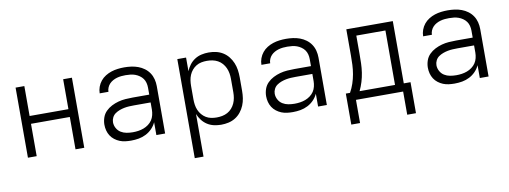

<svg xmlns="http://www.w3.org/2000/svg" viewBox="-60 -858 3721 1403"><g transform="rotate(-10 1800.0 -156.5)"><path d="M91 0V-520H156V-298H444V-520H509V0H444V-240H156V0Z M856 8Q835 8 813.5 5.5Q792 3 772 -5Q752 -13 734.5 -26.5Q717 -40 705.5 -58Q694 -76 688.5 -97Q683 -118 683 -140Q683 -167 692 -193Q701 -219 720 -238Q739 -257 763.5 -269.5Q788 -282 814 -289Q840 -296 867 -298Q894 -300 921 -300H1044V-352Q1044 -370 1039.5 -387.5Q1035 -405 1025 -419Q1015 -433 1000 -443.5Q985 -454 968.5 -460Q952 -466 934 -468Q916 -470 898 -470Q882 -470 866 -468.5Q850 -467 834 -462.5Q818 -458 803.5 -450Q789 -442 778 -430.5Q767 -419 760.5 -403.5Q754 -388 754 -372H689Q689 -372 689 -372Q689 -372 689 -372Q689 -396 697.5 -419.5Q706 -443 721.5 -462Q737 -481 758 -494Q779 -507 802 -514.5Q825 -522 849.5 -525Q874 -528 898 -528Q924 -528 950 -524.5Q976 -521 1000.5 -512Q1025 -503 1046 -487.5Q1067 -472 1081.5 -450.5Q1096 -429 1102.5 -403.5Q1109 -378 1109 -352V0H1044V-95Q1032 -69 1012 -48.5Q992 -28 966.5 -15Q941 -2 913 3Q885 8 856 8ZM879 -50Q900 -50 920 -53Q940 -56 959 -63Q978 -70 995 -82.5Q1012 -95 1023 -111.5Q1034 -128 1039 -148.5Q1044 -169 1044 -189V-242H921Q902 -242 884 -241Q866 -240 848 -236.5Q830 -233 812.5 -226.5Q795 -220 780 -209.5Q765 -199 756.5 -182Q748 -165 748 -147Q748 -124 759.5 -103Q771 -82 790.5 -70Q810 -58 833 -54Q856 -50 879 -50Z M1291 215V-520H1356V-419Q1366 -444 1382.5 -465.5Q1399 -487 1421.5 -501.5Q1444 -516 1470.5 -522Q1497 -528 1524 -528Q1552 -528 1579 -522Q1606 -516 1629.5 -501.5Q1653 -487 1670.5 -465Q1688 -443 1698.5 -417.5Q1709 -392 1713 -365Q1717 -338 1717 -310V-210Q1717 -182 1713 -155Q1709 -128 1698.5 -102.5Q1688 -77 1670.5 -55Q1653 -33 1629.5 -18.5Q1606 -4 1579 2Q1552 8 1524 8Q1497 8 1470.5 2Q1444 -4 1421.5 -18.5Q1399 -33 1382.5 -54.5Q1366 -76 1356 -101V215ZM1501 -50Q1522 -50 1542.5 -54Q1563 -58 1581.5 -68Q1600 -78 1614 -94Q1628 -110 1636.5 -129Q1645 -148 1648.5 -168.5Q1652 -189 1652 -210V-310Q1652 -331 1648.5 -351.5Q1645 -372 1636.5 -391Q1628 -410 1614 -426Q1600 -442 1581.5 -452Q1563 -462 1542.5 -466Q1522 -470 1501 -470Q1480 -470 1460 -466Q1440 -462 1422.5 -451.5Q1405 -441 1391.5 -425Q1378 -409 1370 -390Q1362 -371 1359 -350.5Q1356 -330 1356 -310V-210Q1356 -190 1359 -169.5Q1362 -149 1370 -130Q1378 -111 1391.5 -95Q1405 -79 1422.5 -68.5Q1440 -58 1460 -54Q1480 -50 1501 -50Z M2056 8Q2035 8 2013.5 5.5Q1992 3 1972 -5Q1952 -13 1934.5 -26.5Q1917 -40 1905.5 -58Q1894 -76 1888.5 -97Q1883 -118 1883 -140Q1883 -167 1892 -193Q1901 -219 1920 -238Q1939 -257 1963.5 -269.5Q1988 -282 2014 -289Q2040 -296 2067 -298Q2094 -300 2121 -300H2244V-352Q2244 -370 2239.5 -387.5Q2235 -405 2225 -419Q2215 -433 2200 -443.5Q2185 -454 2168.5 -460Q2152 -466 2134 -468Q2116 -470 2098 -470Q2082 -470 2066 -468.5Q2050 -467 2034 -462.5Q2018 -458 2003.5 -450Q1989 -442 1978 -430.5Q1967 -419 1960.5 -403.5Q1954 -388 1954 -372H1889Q1889 -372 1889 -372Q1889 -372 1889 -372Q1889 -396 1897.5 -419.5Q1906 -443 1921.5 -462Q1937 -481 1958 -494Q1979 -507 2002 -514.5Q2025 -522 2049.5 -525Q2074 -528 2098 -528Q2124 -528 2150 -524.5Q2176 -521 2200.5 -512Q2225 -503 2246 -487.5Q2267 -472 2281.5 -450.5Q2296 -429 2302.5 -403.5Q2309 -378 2309 -352V0H2244V-95Q2232 -69 2212 -48.5Q2192 -28 2166.5 -15Q2141 -2 2113 3Q2085 8 2056 8ZM2079 -50Q2100 -50 2120 -53Q2140 -56 2159 -63Q2178 -70 2195 -82.5Q2212 -95 2223 -111.5Q2234 -128 2239 -148.5Q2244 -169 2244 -189V-242H2121Q2102 -242 2084 -241Q2066 -240 2048 -236.5Q2030 -233 2012.5 -226.5Q1995 -220 1980 -209.5Q1965 -199 1956.5 -182Q1948 -165 1948 -147Q1948 -124 1959.5 -103Q1971 -82 1990.5 -70Q2010 -58 2033 -54Q2056 -50 2079 -50Z M2460 172V-58H2491Q2508 -88 2519 -121Q2530 -154 2536 -188Q2542 -222 2543.5 -256.5Q2545 -291 2545 -325V-520H2890V-58H2940V172H2875V0H2525V172ZM2562 -58H2825V-462H2609V-325Q2609 -291 2608 -256.5Q2607 -222 2602 -188.5Q2597 -155 2587 -122Q2577 -89 2562 -58Z M3256 8Q3235 8 3213.5 5.5Q3192 3 3172 -5Q3152 -13 3134.5 -26.5Q3117 -40 3105.5 -58Q3094 -76 3088.5 -97Q3083 -118 3083 -140Q3083 -167 3092 -193Q3101 -219 3120 -238Q3139 -257 3163.5 -269.5Q3188 -282 3214 -289Q3240 -296 3267 -298Q3294 -300 3321 -300H3444V-352Q3444 -370 3439.5 -387.5Q3435 -405 3425 -419Q3415 -433 3400 -443.5Q3385 -454 3368.5 -460Q3352 -466 3334 -468Q3316 -470 3298 -470Q3282 -470 3266 -468.5Q3250 -467 3234 -462.5Q3218 -458 3203.5 -450Q3189 -442 3178 -430.5Q3167 -419 3160.5 -403.5Q3154 -388 3154 -372H3089Q3089 -372 3089 -372Q3089 -372 3089 -372Q3089 -396 3097.5 -419.5Q3106 -443 3121.5 -462Q3137 -481 3158 -494Q3179 -507 3202 -514.5Q3225 -522 3249.5 -525Q3274 -528 3298 -528Q3324 -528 3350 -524.5Q3376 -521 3400.5 -512Q3425 -503 3446 -487.5Q3467 -472 3481.5 -450.5Q3496 -429 3502.5 -403.5Q3509 -378 3509 -352V0H3444V-95Q3432 -69 3412 -48.5Q3392 -28 3366.5 -15Q3341 -2 3313 3Q3285 8 3256 8ZM3279 -50Q3300 -50 3320 -53Q3340 -56 3359 -63Q3378 -70 3395 -82.5Q3412 -95 3423 -111.5Q3434 -128 3439 -148.5Q3444 -169 3444 -189V-242H3321Q3302 -242 3284 -241Q3266 -240 3248 -236.5Q3230 -233 3212.5 -226.5Q3195 -220 3180 -209.5Q3165 -199 3156.5 -182Q3148 -165 3148 -147Q3148 -124 3159.5 -103Q3171 -82 3190.5 -70Q3210 -58 3233 -54Q3256 -50 3279 -50Z"/></g></svg>

Font: Iosevka Custom Light Extended
Style: Regular
Weight: 300
Width: 7
Monospace: yes
Designer: Belleve Invis
Foundry: Belleve Invis
Version: Version 11.2.4; ttfautohint (v1.8.4)